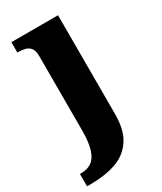

<svg xmlns="http://www.w3.org/2000/svg" viewBox="-212 -606 771 916"><g transform="rotate(-30 173.5 -148.0)"><path d="M-16 240V172H-9Q25 172 48.5 156Q72 140 84.5 101.5Q97 63 97 -4V-413Q97 -442 86 -456Q75 -470 57.5 -474.5Q40 -479 18 -479H15V-536H272V8Q272 97 237.5 148Q203 199 143 219.5Q83 240 5 240Z"/></g></svg>

Font: Noto Serif Gujarati ExtraBold
Style: Regular
Weight: 800
Version: Version 2.102